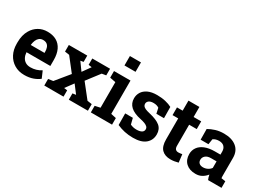

<svg xmlns="http://www.w3.org/2000/svg" viewBox="-31 -1445 2892 2139"><g transform="rotate(30 1415.5 -376.0)"><path d="M278.3 10.3Q204.2 10.3 149.1 -23.4Q93.8 -56.6 63.3 -115.3Q32.9 -174 32.9 -249.2V-268.7Q32.9 -361.7 71.8 -427.1Q102.2 -479.5 152.1 -508.9Q202.1 -538.4 265.7 -538.1Q333.5 -538.1 381 -511.5Q430 -484.1 455.7 -430.3Q481.4 -376.6 481.4 -299.4V-222.4H175.9L175 -219.3Q177.7 -183.2 192.4 -155.8Q207.1 -128.3 233 -113.2Q258.9 -98 295.3 -98Q334.2 -98 367.5 -108.2Q400.9 -118.3 432.1 -138L469.7 -50.9Q437.9 -24.7 389.5 -7.2Q341.1 10.3 278.3 10.3ZM177.1 -316H352.4V-328.7Q352.4 -361.4 343.5 -384.9Q334.6 -408.4 315.9 -420.9Q297.3 -433.4 268.1 -433.4Q240 -433.4 219.5 -417.5Q200.9 -402.6 190.1 -377Q179.4 -351.4 175.5 -318.5Z M532 0V-84.7L593.6 -93.6L733.7 -264.7L600.8 -434.6L543 -443.2V-528.3H779.9V-447L741.2 -440.5L814.5 -339.2L887.1 -440.4L844.5 -447V-528.3H1073.3V-443.2L1019.6 -434.6L894.1 -270.6L1034.1 -93.6L1093.2 -84.7V0H847.4V-80.9L890.6 -87.4L813 -189.3L737 -86.8L779.5 -80.9V0Z M1130.8 0V-84.7L1198.6 -99.5V-428.3L1124 -443.2V-528.3H1336.1V-99.5L1403.7 -84.7V0ZM1193.8 -640.5V-761.7H1336.1V-640.5Z M1677 10.3Q1618.2 10.3 1567.2 -0.9Q1516.3 -12.1 1469.3 -33.1L1467.8 -182H1566.3L1585.3 -105.8Q1602.3 -97.5 1622.3 -92.6Q1642.2 -87.8 1667.6 -87.8Q1706.5 -87.8 1730.8 -101.2Q1755 -114.6 1755 -142.8Q1755 -162.3 1741.1 -175.3Q1727.1 -188.3 1703.8 -197Q1680.4 -205.7 1651.3 -211.8Q1557.3 -231.4 1512.9 -272.4Q1468.5 -313.4 1468.5 -377.2Q1468.5 -420.7 1490.5 -456.9Q1512.6 -493.2 1558.6 -515.2Q1604.7 -537.2 1675 -537.2Q1734.8 -537.2 1784.2 -525.6Q1833.7 -514 1867.2 -495.4L1868.8 -351.7H1770.8L1755.8 -420.8Q1742.2 -430.6 1724.3 -435.6Q1706.4 -440.7 1683.8 -440.7Q1646.2 -440.7 1625.9 -425.3Q1605.6 -409.9 1605.6 -386Q1605.6 -370 1614.6 -358Q1623.5 -346 1644.5 -336.4Q1665.5 -326.9 1702.1 -318.6Q1800.4 -296.2 1845.3 -258.8Q1890.1 -221.4 1890.1 -154.3Q1890.1 -80.7 1836.8 -35.2Q1783.4 10.3 1677 10.3Z M2159.8 10.1Q2086.5 10.1 2046.8 -30.2Q2007.1 -70.5 2007.1 -158.2V-428.9H1934.2V-528.3H2007.1V-657.5H2147.9V-528.3H2245.6V-428.9H2147.9V-158.5Q2147.9 -127.7 2160.9 -114.4Q2174 -101 2196.5 -101Q2208.6 -101 2222.3 -102.8Q2235.9 -104.7 2245.9 -106.5L2258.2 -4.6Q2236.3 1.8 2210.5 5.9Q2184.7 10.1 2159.8 10.1Z M2481.2 10.3Q2403.1 10.3 2357.5 -31.9Q2311.9 -74.1 2311.9 -146.8Q2311.9 -196.5 2338.9 -234.4Q2365.3 -272.1 2417.6 -293.4Q2469.8 -314.7 2546.4 -314.7H2616.6V-354.2Q2616.6 -392.4 2594.3 -416.3Q2572 -440.1 2528 -440.1Q2505.1 -440.1 2486.8 -434.4Q2468.6 -428.7 2453.5 -418.4L2442.7 -348.4H2342.1L2340.6 -485.1Q2381.2 -508.6 2429.1 -523.3Q2476.9 -538.1 2535.4 -538.1Q2637.4 -538.1 2696.6 -490Q2755.9 -441.9 2755.9 -352.6V-134Q2755.9 -123.1 2756.1 -112.8Q2756.3 -102.4 2757.9 -92.7L2811.8 -84.7V0H2639.1Q2633.5 -13.9 2628.1 -29.5Q2622.8 -45.1 2620.9 -60.7Q2595.7 -28.6 2561.4 -9.2Q2527.1 10.3 2481.2 10.3ZM2518 -94.6Q2547.9 -94.6 2574.8 -108.3Q2601.6 -122.1 2616.6 -144V-228H2546.2Q2499.1 -228 2474.9 -206.2Q2450.6 -184.5 2450.6 -153.9Q2450.6 -125.7 2468.4 -110.2Q2486.2 -94.6 2518 -94.6Z"/></g></svg>

Font: Hanuman
Style: Regular
Weight: 400
Designer: Danh Hong
Foundry: Danh Hong
Version: Version 9.000